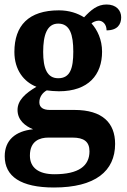

<svg xmlns="http://www.w3.org/2000/svg" viewBox="-20 -595 563 854"><path d="M220 239C404 239 492 166 492 45C492 -48 436 -106 311 -106H201C174 -106 155 -116 155 -140C155 -165 171 -184 188 -193C199 -191 228 -189 242 -189C374 -189 434 -263 434 -365C434 -419 413 -462 387 -491C394 -497 407 -503 419 -503C436 -503 454 -488 454 -460C503 -460 519 -487 519 -518C519 -549 497 -575 454 -575C413 -575 385 -551 354 -518C325 -536 288 -549 242 -549C107 -549 44 -481 44 -364C44 -284 86 -231 142 -209C93 -180 58 -149 58 -106C58 -60 93 -34 127 -20C49 -12 1 28 1 100C1 190 73 239 220 239ZM239 -247C189 -247 172 -292 172 -364C172 -439 189 -490 239 -490C291 -490 306 -441 306 -365C306 -291 292 -247 239 -247ZM222 180C152 180 113 151 113 97C113 31 158 17 195 17H303C353 17 378 35 378 78C378 143 330 180 222 180Z"/></svg>

Font: Noto Serif Bengali SemiCondensed
Style: Bold
Weight: 700
Width: 4
Designer: Juan Bruce, Universal Thirst, Indian Type Foundry and the Monotype Design Team.
Foundry: Monotype Imaging Inc.
Version: Version 2.003